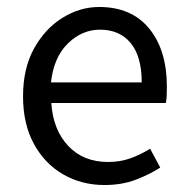

<svg xmlns="http://www.w3.org/2000/svg" viewBox="-20 -518 536 550"><path d="M279 12Q214 12 161 -18.5Q108 -49 77 -106Q46 -163 46 -242Q46 -322 77.5 -379Q109 -436 159 -467Q209 -498 264 -498Q357 -498 407.5 -436Q458 -374 458 -270Q458 -257 457.5 -244.5Q457 -232 455 -223H127Q132 -146 175.5 -100Q219 -54 289 -54Q324 -54 353.5 -64.5Q383 -75 410 -92L439 -38Q408 -18 368.5 -3Q329 12 279 12ZM126 -282H386Q386 -356 354.5 -394.5Q323 -433 266 -433Q215 -433 174.5 -393.5Q134 -354 126 -282Z"/></svg>

Font: .
Style: 
Weight: 400
Designer: Paul D. Hunt, Dalton Maag
Foundry: Dalton Maag Ltd
Version: Version 1.200